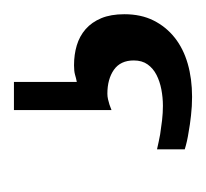

<svg xmlns="http://www.w3.org/2000/svg" viewBox="-30 -35 290 270"><g transform="rotate(-90 115.0 100.0)"><path d="M230 129.9Q230 153.3 221.2 170.9Q212.4 188.5 197 200.7Q181.6 212.9 160.4 219Q139.2 225.1 113.8 225.1Q100.6 225.1 87.6 223.6Q74.7 222.2 64 220.2Q51.3 218.3 40 214.8V175.8Q50.3 178.2 61 180.2Q70.3 181.6 80.8 182.9Q91.3 184.1 101.1 184.1Q112.8 184.1 124.3 181.9Q135.7 179.7 144.8 175Q153.8 170.4 159.4 162.6Q165 154.8 165 143.1Q165 124.5 151.9 115.2Q138.7 106 118.2 106Q114.3 106 110.4 106.9Q106.4 107.9 103 108.9L95.2 111.8V-25.4H134.8V63Q140.1 62 145 60.5Q149.9 59.1 158.2 59.1Q173.3 59.1 186.3 63Q199.2 66.9 209 75.4Q218.8 84 224.4 97.4Q230 110.8 230 129.9Z"/></g></svg>

Font: Charis SIL Viet
Style: Regular
Weight: 400
Foundry: SIL International
Version: Version 5.000